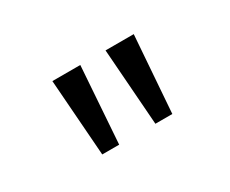

<svg xmlns="http://www.w3.org/2000/svg" viewBox="-54 -865 671 560"><g transform="rotate(-30 281.5 -585.0)"><path d="M343 -456 324 -714H419L400 -456ZM164 -456 145 -714H239L221 -456Z"/></g></svg>

Font: Noto Sans Mono SemiCondensed
Style: Regular
Weight: 400
Width: 4
Designer: Monotype Design Team
Foundry: Monotype Imaging Inc.
Version: Version 2.010